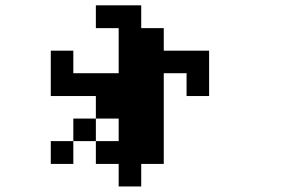

<svg xmlns="http://www.w3.org/2000/svg" viewBox="-20 -546 1040 707"><path d="M167 -192.4V-359.4H250V-276.4H417V-442.4H333V-526.4H500V-442.4H583V-359.4H750V-192.4H667V-276.4H583V57.6H500V140.6H417V57.6H333V-26.4H250V-109.4H333V-26.4H417V-109.4H333V-192.4ZM250 -26.4V57.6H167V-26.4Z"/></svg>

Font: KH Dot Dougenzaka 12
Style: Regular
Weight: 400
Designer: Original version for X68000 by Keitarou Hiraki (http://hp.vector.co.jp/authors/VA000874/) / TrueType conversion by Homem
Version: Version 1.00.20150527